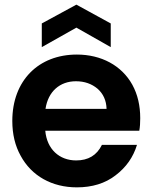

<svg xmlns="http://www.w3.org/2000/svg" viewBox="-20 -798 657 827"><path d="M69 -127C116 -40 204 9 311 9C377 9 433 -8 478 -43C523 -77 554 -121 570 -174H419C397 -129 360 -107 308 -107C236 -107 182 -155 175 -235H580C583 -251 584 -269 584 -289C584 -343 573 -391 550 -433C504 -516 416 -563 311 -563C146 -563 33 -451 33 -277C33 -220 45 -170 69 -127ZM309 -679 457 -595V-697L309 -778L160 -697V-595ZM176 -329C187 -404 238 -448 307 -448C344 -448 375 -437 400 -416C425 -394 438 -365 439 -329Z"/></svg>

Font: Poppins SemiBold
Style: Regular
Weight: 600
Designer: Ninad Kale (Devanagari), Jonny Pinhorn (Latin)
Foundry: Indian Type Foundry
Version: 4.004